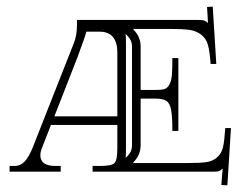

<svg xmlns="http://www.w3.org/2000/svg" viewBox="-20 -515 748 576"><path d="M376 -79.1V-376Q376 -394 361.8 -408.2L356.9 -413.1Q357.9 -401.9 357.9 -384.8V-69.8Q357.9 -51.8 356.9 -42L361.8 -45.9Q376 -60.1 376 -79.1ZM8.8 0V-17.1H23.9Q41 -17.1 53.5 -30Q65.9 -43 77.1 -69.8L201.2 -384.8Q210.9 -408.2 210.9 -439.9V-450.2V-455.1H577.1Q588.4 -455.1 593.5 -453.1Q598.6 -451.2 604 -445.8L601.1 -494.1L618.2 -495.1L628.9 -323.2H611.8Q609.4 -359.9 604 -379.6Q598.6 -399.4 583.7 -410.9Q568.8 -422.4 548.8 -425.3Q528.8 -428.2 490.2 -428.2H379.9V-426.8Q401.9 -404.8 401.9 -376V-245.1H444.8Q463.4 -245.1 472.7 -247.6Q481.9 -250 488 -261Q494.1 -272 495.6 -289.3Q497.1 -306.6 497.1 -340.8H515.1V-122.1H497.1Q497.1 -167 493.2 -186.3Q489.3 -205.6 479.2 -212.4Q469.2 -219.2 444.8 -219.2H401.9V-79.1Q401.9 -49.8 379.9 -27.8V-25.9H542Q580.1 -25.9 599.1 -28.6Q618.2 -31.2 631.6 -43.2Q645 -55.2 649.2 -74.2Q653.3 -93.3 655.8 -130.9H672.9L662.1 41L644 40L647.9 -8.8H647Q641.6 -3.4 637.2 -1.7Q632.8 0 621.1 0H257.8V-17.1H279.8Q314.9 -17.1 323.5 -25.9Q332 -34.7 332 -69.8V-140.1H132.8L105 -68.8Q101.1 -58.6 101.1 -48.8Q101.1 -17.1 147 -17.1H162.1V0ZM143.1 -166H332V-357.9Q332 -388.2 318.6 -404.1Q305.2 -419.9 279.8 -419.9H238.8Q238.8 -414.1 211.9 -341.8Z"/></svg>

Font: FoglihtenNo01
Style: Regular
Weight: 500
Version: Version 0.61